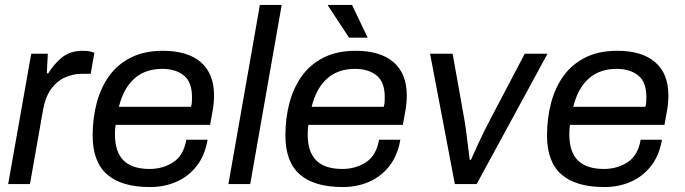

<svg xmlns="http://www.w3.org/2000/svg" viewBox="-20 -743 2763 775"><path d="M13 0 106 -526H173L169 -447H175Q194 -480 227.5 -509Q261 -538 315 -538Q336 -538 348.5 -534Q361 -530 361 -530L346 -445H309Q276 -445 243.5 -431Q211 -417 187.5 -385.5Q164 -354 154 -301L101 0Z M586 12Q470 12 412 -39Q354 -90 354 -196Q354 -266 370.5 -328Q387 -390 421 -437Q455 -484 509 -511Q563 -538 638 -538Q737 -538 790.5 -492Q844 -446 844 -357Q844 -340 842 -321.5Q840 -303 836 -283L828 -239H447Q445 -228 444.5 -219Q444 -210 444 -201Q444 -130 478.5 -95.5Q513 -61 584 -61Q637 -61 679 -88Q721 -115 732 -179H818Q807 -115 773.5 -72.5Q740 -30 691.5 -9Q643 12 586 12ZM460 -312H751Q754 -322 754.5 -332Q755 -342 755 -351Q755 -412 722 -438.5Q689 -465 635 -465Q566 -465 522 -425.5Q478 -386 460 -312Z M902 0 1029 -723H1117L990 0Z M1364 12Q1248 12 1190 -39Q1132 -90 1132 -196Q1132 -266 1148.5 -328Q1165 -390 1199 -437Q1233 -484 1287 -511Q1341 -538 1416 -538Q1515 -538 1568.5 -492Q1622 -446 1622 -357Q1622 -340 1620 -321.5Q1618 -303 1614 -283L1606 -239H1225Q1223 -228 1222.5 -219Q1222 -210 1222 -201Q1222 -130 1256.5 -95.5Q1291 -61 1362 -61Q1415 -61 1457 -88Q1499 -115 1510 -179H1596Q1585 -115 1551.5 -72.5Q1518 -30 1469.5 -9Q1421 12 1364 12ZM1238 -312H1529Q1532 -322 1532.5 -332Q1533 -342 1533 -351Q1533 -412 1500 -438.5Q1467 -465 1413 -465Q1344 -465 1300 -425.5Q1256 -386 1238 -312ZM1389 -591 1304 -720 1305 -723H1401L1464 -591Z M1816 0 1716 -526H1807L1854 -263Q1858 -241 1861.5 -213Q1865 -185 1868.5 -158.5Q1872 -132 1874 -115Q1876 -98 1876 -98H1881Q1881 -98 1888.5 -114.5Q1896 -131 1907.5 -156.5Q1919 -182 1933 -210.5Q1947 -239 1960 -263L2098 -526H2190L1904 0Z M2420 12Q2304 12 2246 -39Q2188 -90 2188 -196Q2188 -266 2204.5 -328Q2221 -390 2255 -437Q2289 -484 2343 -511Q2397 -538 2472 -538Q2571 -538 2624.5 -492Q2678 -446 2678 -357Q2678 -340 2676 -321.5Q2674 -303 2670 -283L2662 -239H2281Q2279 -228 2278.5 -219Q2278 -210 2278 -201Q2278 -130 2312.5 -95.5Q2347 -61 2418 -61Q2471 -61 2513 -88Q2555 -115 2566 -179H2652Q2641 -115 2607.5 -72.5Q2574 -30 2525.5 -9Q2477 12 2420 12ZM2294 -312H2585Q2588 -322 2588.5 -332Q2589 -342 2589 -351Q2589 -412 2556 -438.5Q2523 -465 2469 -465Q2400 -465 2356 -425.5Q2312 -386 2294 -312Z"/></svg>

Font: Archivo VF Beta
Style: Italic
Weight: 400
Italic angle: -10°
Designer: Hector Gatti
Foundry: Omnibus-Type
Version: Version 1.002